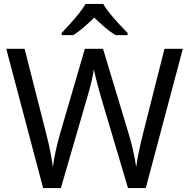

<svg xmlns="http://www.w3.org/2000/svg" viewBox="-20 -964 970 984"><path d="M917 -714 727 0H636L497 -468Q489 -497 481 -526Q473 -555 468 -577.5Q463 -600 461 -609Q460 -596 450.5 -553.5Q441 -511 427 -465L292 0H201L12 -714H106L217 -278Q229 -232 237.5 -189Q246 -146 251 -108Q256 -147 266 -193Q276 -239 289 -283L415 -714H508L639 -280Q653 -234 663 -188.5Q673 -143 678 -108Q683 -145 692 -188.5Q701 -232 713 -279L823 -714ZM509 -944Q521 -922 543.5 -894.5Q566 -867 590.5 -840.5Q615 -814 634 -795V-784H572Q546 -800 518 -823.5Q490 -847 463 -874Q436 -847 409 -824Q382 -801 356 -784H296V-795Q315 -815 338.5 -841Q362 -867 384 -894.5Q406 -922 419 -944Z"/></svg>

Font: Noto Sans Myanmar UI
Style: Regular
Weight: 400
Designer: Monotype Design Team
Foundry: Monotype Imaging Inc.
Version: Version 2.103; ttfautohint (v1.8.4.7-5d5b)